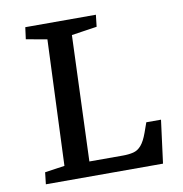

<svg xmlns="http://www.w3.org/2000/svg" viewBox="-79 -774 809 849"><g transform="rotate(-10 325.5 -350.0)"><path d="M65 -53 154 -66 177 -630 83 -647 90 -700H407L401 -647L287 -630L266 -66H417Q443 -66 463.5 -71Q484 -76 499.5 -94Q515 -112 528 -148L544 -193H610L585 0H59Z"/></g></svg>

Font: Literata 7pt Medium
Style: Italic
Weight: 500
Italic angle: -2°
Designer: Latin by Veronika Burian and Jose Scaglione. Greek by Irene Vlachou. Cyrillic by Vera Evstafieva
Foundry: TypeTogether
Version: Version 3.002